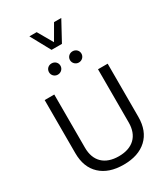

<svg xmlns="http://www.w3.org/2000/svg" viewBox="-265 -1245 1202 1370"><g transform="rotate(-30 336.5 -560.0)"><path d="M298.8 -961.9H384.3L472.7 -1124.5H413.1L341.3 -1000.5L270 -1124.5H210ZM203.1 -832.5C203.1 -807.1 223.1 -786.1 250 -786.1C276.9 -786.1 297.4 -807.1 297.4 -832.5C297.4 -858.4 276.9 -878.4 250 -878.4C223.1 -878.4 203.1 -858.4 203.1 -832.5ZM376 -832.5C376 -807.1 397 -786.1 422.9 -786.1C449.7 -786.1 470.2 -807.1 470.2 -832.5C470.2 -858.4 449.7 -878.4 422.9 -878.4C397 -878.4 376 -858.4 376 -832.5ZM516.6 -237.3C516.6 -127.9 451.7 -64 336.4 -64C221.2 -64 156.2 -127.9 156.2 -237.3V-676.3H77.1V-238.8C77.1 -161.1 100.1 -101.1 146 -58.6C191.4 -16.1 254.9 5.4 336.4 5.4C418 5.4 481.4 -16.1 527.3 -58.6C573.2 -101.1 596.2 -161.1 596.2 -238.8V-676.3H516.6Z"/></g></svg>

Font: Estedad Regular
Style: Regular
Weight: 400
Designer: Amin Abedi
Version: Version 7.3